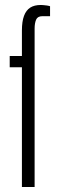

<svg xmlns="http://www.w3.org/2000/svg" viewBox="-20 -751 233 771"><path d="M68 0V-481H19V-526H68V-628Q68 -665 76.5 -687.5Q85 -710 101.5 -720.5Q118 -731 144 -731Q147 -731 153.5 -730.5Q160 -730 167.5 -729Q175 -728 181 -726V-686H150Q131 -686 125 -672Q119 -658 119 -636V0Z"/></svg>

Font: Archivo ExtraCondensed ExtraLight
Style: Regular
Weight: 250
Width: 2
Designer: Hector Gatti
Foundry: Omnibus-Type
Version: Version 2.001